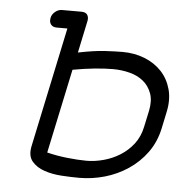

<svg xmlns="http://www.w3.org/2000/svg" viewBox="-45 -598 631 642"><g transform="rotate(5 270.5 -277.0)"><path d="M504 -188Q494 -142 468.5 -107Q443 -72 407 -48Q371 -24 329 -12Q287 0 244 0Q217 0 185 -2Q153 -4 126.5 -13Q100 -22 84.5 -40.5Q69 -59 76 -92L161 -494H125Q112 -494 105.5 -502.5Q99 -511 102 -525Q104 -536 114.5 -545Q125 -554 138 -554H203Q217 -554 222.5 -546Q228 -538 226 -526L203 -417Q257 -428 293 -430Q329 -432 352 -432Q392 -432 426 -418.5Q460 -405 483 -380.5Q506 -356 515.5 -321.5Q525 -287 516 -245ZM457 -244Q464 -278 455 -302.5Q446 -327 427 -342.5Q408 -358 381 -365Q354 -372 325 -372Q297 -372 262.5 -368.5Q228 -365 190 -358L130 -75Q162 -67 198.5 -63Q235 -59 263 -59Q291 -59 320.5 -67Q350 -75 375.5 -91Q401 -107 419.5 -131Q438 -155 445 -188Z"/></g></svg>

Font: VDS
Style: Thin Italic
Weight: 100
Width: 0
Designer: artmaker
Foundry: artmaker
Version: Version 1.000 2012 initial release